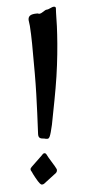

<svg xmlns="http://www.w3.org/2000/svg" viewBox="-52 -731 357 762"><g transform="rotate(-5 127.0 -350.5)"><path d="M199 -675C199 -683 200 -688 200 -692C200 -697 199 -700 192 -700C184 -700 172 -691 164 -691C154 -691 145 -677 131 -677C130 -677 130 -679 123 -679C96 -679 88 -671 88 -656C88 -653 91 -635 91 -632C94 -587 94 -551 94 -443C94 -334 86 -214 86 -201C86 -186 93 -183 109 -182C113 -181 116 -180 121 -180C129 -180 133 -186 144 -234C149 -263 159 -308 171 -377C193 -501 199 -619 199 -675ZM147 -58C145 -65 115 -110 112 -119C110 -122 108 -124 105 -124C102 -124 97 -122 96 -119L49 -74C46 -71 44 -68 44 -65C44 -62 45 -59 48 -55C51 -47 69 -13 76 -6C79 -3 81 -1 84 -1C89 -1 93 -3 96 -6C97 -6 128 -31 138 -38C146 -43 148 -48 148 -53C148 -55 148 -57 147 -58Z"/></g></svg>

Font: Engagement
Style: Regular
Weight: 400
Designer: Astigmatic (AOETI)
Foundry: Astigmatic (AOETI)
Version: Version 1.000